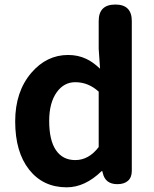

<svg xmlns="http://www.w3.org/2000/svg" viewBox="-20 -799 669 833"><path d="M269.5 13.7Q167 13.7 106.4 -63Q45.9 -139.6 45.9 -272.5Q45.9 -401.4 116.2 -483.4Q182.6 -560.5 275.4 -560.5Q318.4 -560.5 353.5 -543.9Q381.8 -531.2 414.1 -501L408.2 -586.9V-708Q408.2 -779.3 480.5 -779.3Q551.8 -779.3 551.8 -708V-389.6V-57.6Q551.8 -29.3 535.2 -14.6Q518.6 0 489.3 0Q436.5 0 425.8 -48.8L423.8 -56.6H420.9Q348.6 13.7 269.5 13.7ZM306.6 -104.5Q365.2 -104.5 408.2 -161.1V-281.2V-401.4Q363.3 -442.4 306.6 -442.4Q257.8 -442.4 226.6 -399.4Q193.4 -353.5 193.4 -274.4Q193.4 -190.4 222.7 -147.5Q252 -104.5 306.6 -104.5Z"/></svg>

Font: Bpmf GenSen Rounded B
Style: B
Weight: 700
Foundry: But Ko
Version: Version 1.320